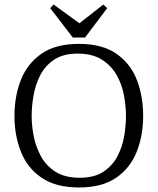

<svg xmlns="http://www.w3.org/2000/svg" viewBox="-20 -820 697 849"><path d="M329 9Q227 9 164 -34Q101 -77 72.5 -149Q44 -221 44 -307Q44 -395 72.5 -467Q101 -539 163.5 -582.5Q226 -626 329 -626Q432 -626 494.5 -582.5Q557 -539 585 -467Q613 -395 613 -307Q613 -221 584.5 -149Q556 -77 493.5 -34Q431 9 329 9ZM332 -34Q397 -34 437 -60.5Q477 -87 499 -128.5Q521 -170 529 -217.5Q537 -265 537 -307Q537 -351 528 -399Q519 -447 495.5 -488.5Q472 -530 430 -556.5Q388 -583 323 -583Q260 -583 220 -556.5Q180 -530 158.5 -488.5Q137 -447 128.5 -399Q120 -351 120 -307Q120 -265 129 -218Q138 -171 161 -129Q184 -87 225.5 -60.5Q267 -34 332 -34ZM302 -654 202 -784 217 -800 331 -717 437 -800 454 -784 356 -654Z"/></svg>

Font: Manuale Light
Style: Regular
Weight: 300
Designer: Eduardo Tunni / Pablo Cosgaya
Foundry: Eduardo Tunni / Pablo Cosgaya
Version: Version 1.002